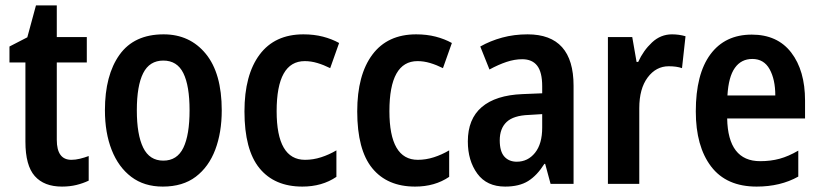

<svg xmlns="http://www.w3.org/2000/svg" viewBox="-20 -680 3036 710"><path d="M244 -89Q259 -89 275.5 -93Q292 -97 308 -103V-12Q287 -2 262.5 4Q238 10 209 10Q143 10 108.5 -29Q74 -68 74 -156V-449H15V-508L81 -542L113 -660H190V-543H301V-449H190V-163Q190 -89 244 -89Z M800 -272Q800 -190 776 -126.5Q752 -63 704 -26.5Q656 10 582 10Q513 10 465.5 -26Q418 -62 393 -125.5Q368 -189 368 -272Q368 -402 422 -477.5Q476 -553 585 -553Q682 -553 741 -481Q800 -409 800 -272ZM486 -272Q486 -182 509.5 -134Q533 -86 584 -86Q635 -86 658 -133.5Q681 -181 681 -272Q681 -363 658 -409.5Q635 -456 584 -456Q533 -456 509.5 -409.5Q486 -363 486 -272Z M1098 10Q995 10 939.5 -58Q884 -126 884 -268Q884 -403 940 -478Q996 -553 1102 -553Q1141 -553 1174 -544.5Q1207 -536 1234 -521L1201 -428Q1177 -440 1153.5 -447Q1130 -454 1107 -454Q1003 -454 1003 -269Q1003 -89 1108 -89Q1138 -89 1167.5 -98.5Q1197 -108 1224 -124V-26Q1171 10 1098 10Z M1515 10Q1412 10 1356.5 -58Q1301 -126 1301 -268Q1301 -403 1357 -478Q1413 -553 1519 -553Q1558 -553 1591 -544.5Q1624 -536 1651 -521L1618 -428Q1594 -440 1570.5 -447Q1547 -454 1524 -454Q1420 -454 1420 -269Q1420 -89 1525 -89Q1555 -89 1584.5 -98.5Q1614 -108 1641 -124V-26Q1588 10 1515 10Z M1931 -553Q2101 -553 2101 -363V0H2016L1996 -74H1993Q1966 -31 1933 -10.5Q1900 10 1848 10Q1780 10 1745 -38Q1710 -86 1710 -157Q1710 -240 1761.5 -284Q1813 -328 1912 -332L1985 -335V-361Q1985 -413 1966.5 -437Q1948 -461 1911 -461Q1883 -461 1853 -451Q1823 -441 1790 -423L1756 -508Q1793 -529 1837 -541Q1881 -553 1931 -553ZM1936 -255Q1879 -253 1853.5 -229Q1828 -205 1828 -161Q1828 -120 1845 -101Q1862 -82 1891 -82Q1932 -82 1958.5 -115Q1985 -148 1985 -208V-258Z M2465 -553Q2491 -553 2515 -546L2502 -428Q2482 -435 2453 -435Q2406 -435 2375 -393.5Q2344 -352 2344 -280V0H2228V-543H2318L2334 -451H2340Q2359 -493 2391 -523Q2423 -553 2465 -553Z M2760 -552Q2855 -552 2906 -485.5Q2957 -419 2957 -308V-242H2669Q2672 -84 2791 -84Q2830 -84 2863 -93Q2896 -102 2932 -123V-27Q2866 10 2778 10Q2666 10 2609.5 -64.5Q2553 -139 2553 -268Q2553 -406 2607 -479Q2661 -552 2760 -552ZM2762 -462Q2721 -462 2697.5 -429Q2674 -396 2670 -327H2847Q2847 -386 2826 -424Q2805 -462 2762 -462Z"/></svg>

Font: Noto Sans Khmer UI Condensed SemiBold
Style: Regular
Weight: 600
Width: 3
Designer: Danh Hong and the Monotype Design Team
Foundry: Monotype Imaging Inc.
Version: Version 2.002; ttfautohint (v1.8.4.7-5d5b)